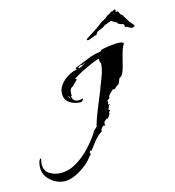

<svg xmlns="http://www.w3.org/2000/svg" viewBox="-180 -701 779 857"><g transform="rotate(-15 209.5 -272.5)"><path d="M17 69Q-6 69 -27.5 57.5Q-49 46 -63 27Q-77 8 -77 -16Q-77 -27 -74.5 -38.5Q-72 -50 -65 -58L-62 -55Q-63 -48 -64.5 -42Q-66 -36 -66 -30Q-66 1 -43 15Q-20 29 8 29Q47 29 82.5 7Q118 -15 147.5 -47Q177 -79 196 -109V-112L215 -130Q215 -135 222.5 -157Q230 -179 241 -206.5Q252 -234 261.5 -257Q271 -280 274 -287V-289Q285 -316 295 -343Q305 -370 307 -399Q303 -401 302.5 -408.5Q302 -416 303 -420Q296 -419 278 -412Q260 -405 239 -395Q218 -385 201 -375.5Q184 -366 177 -361L184 -356Q177 -350 171 -343.5Q165 -337 159 -331Q147 -327 144.5 -315Q142 -303 143 -292L139 -290Q141 -275 149 -269.5Q157 -264 167 -264Q177 -264 187 -267L188 -265L181 -255L175 -253Q149 -253 126 -267Q103 -281 103 -311Q103 -333 117.5 -352Q132 -371 153.5 -383.5Q175 -396 195 -399V-400L190 -406Q222 -418 253.5 -431.5Q285 -445 319 -449V-450Q319 -455 336.5 -458.5Q354 -462 373.5 -464Q393 -466 399 -466Q404 -466 415.5 -464.5Q427 -463 428 -456Q418 -442 410.5 -413.5Q403 -385 396 -357.5Q389 -330 378 -317Q369 -316 365 -303.5Q361 -291 356 -285Q348 -284 342 -276Q336 -268 328 -272Q321 -266 314.5 -259.5Q308 -253 303 -246V-238L291 -230L292 -220L289 -212L298 -211V-209H293Q292 -204 289.5 -199.5Q287 -195 285 -190L292 -184L282 -175L286 -176Q285 -169 280.5 -162.5Q276 -156 271 -151L267 -153Q260 -147 256 -143.5Q252 -140 252 -132Q252 -127 253 -123L247 -127Q241 -123 235.5 -117.5Q230 -112 232 -104Q210 -90 194.5 -70.5Q179 -51 164 -31L160 -35L155 -26L156 -21L158 -18L148 -9V-8Q136 10 113.5 27.5Q91 45 65.5 57Q40 69 17 69ZM208 -401Q216 -405 223.5 -408.5Q231 -412 238 -418V-419Q234 -417 230.5 -415Q227 -413 222 -411L220 -414L203 -406ZM135 -281 130 -294H128Q129 -290 130 -286.5Q131 -283 135 -281ZM283 -513Q281 -512 278 -512Q274 -512 273 -515Q272 -518 274 -519Q282 -524 290.5 -529.5Q299 -535 307 -540Q311 -542 324.5 -551.5Q338 -561 345 -566L360 -578L361 -577L365 -580Q368 -580 369 -581L382 -590V-591H383L389 -597L390 -596L391 -597Q391 -598 393 -598.5Q395 -599 396 -599L401 -602Q401 -602 405 -604Q405 -607 407 -607Q410 -609 416 -609Q421 -611 424.5 -613.5Q428 -616 430 -611Q431 -611 431 -610.5Q431 -610 431 -610Q431 -608 429.5 -605Q428 -602 429 -602L435 -603Q440 -603 438 -601L439 -600L440 -601L448 -585Q448 -584 451 -584L453 -581L454 -582L461 -570Q464 -565 470 -555.5Q476 -546 477 -544Q482 -539 486 -533.5Q490 -528 495 -523Q497 -522 491.5 -518Q486 -514 480 -515Q472 -518 465.5 -522Q459 -526 451 -527Q451 -529 451.5 -534Q452 -539 448 -540Q447 -542 443.5 -542Q440 -542 438 -543L424 -550V-557Q423 -556 421.5 -555.5Q420 -555 420 -556L412 -560Q411 -562 409.5 -562.5Q408 -563 406 -564L397 -569Q392 -566 389.5 -566Q387 -566 382 -563L371 -559Q370 -558 369 -558.5Q368 -559 368 -560L363 -554L345 -545Q343 -544 339 -543Q335 -542 332 -540Q328 -539 324.5 -533Q321 -527 319 -525Q309 -524 300 -519.5Q291 -515 283 -513Z"/></g></svg>

Font: Kolker Brush
Style: Regular
Weight: 400
Designer: Robert E. Leuschke
Foundry: Robert E. Leuschke
Version: Version 1.010; ttfautohint (v1.8.3)